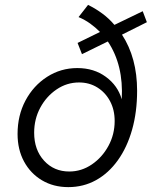

<svg xmlns="http://www.w3.org/2000/svg" viewBox="-20 -757 622 787"><path d="M260 10Q199 10 152 -18Q105 -46 78.5 -95Q52 -144 52 -208Q52 -284 84.5 -345Q117 -406 173 -442Q229 -478 297 -478Q365 -478 414 -442Q463 -406 479 -350Q487 -490 422 -587L316 -535L298 -581L390 -626Q371 -645 349.5 -660.5Q328 -676 302 -687L341 -737Q373 -721 400 -701Q427 -681 449 -655L565 -711L582 -666L480 -615Q542 -520 542 -385Q542 -298 521.5 -225.5Q501 -153 463 -100Q425 -47 373.5 -18.5Q322 10 260 10ZM264 -54Q314 -54 356.5 -83Q399 -112 424.5 -159Q450 -206 450 -261Q450 -307 431 -342.5Q412 -378 379 -398.5Q346 -419 304 -419Q254 -419 212 -390.5Q170 -362 145 -315.5Q120 -269 120 -213Q120 -143 160.5 -98.5Q201 -54 264 -54Z"/></svg>

Font: Red Hat Text VF
Style: Italic
Weight: 400
Italic angle: -12°
Designer: Pentagram, MCKL
Foundry: Pentagram, MCKL
Version: Version 1.023